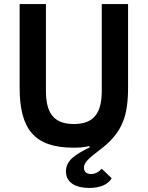

<svg xmlns="http://www.w3.org/2000/svg" viewBox="-20 -718 730 949"><path d="M77 -698V-286C77 -81 148 12 344 12C372 12 398 10 421 4L424 10C353 45 306 74 306 129C306 188 359 211 421 211C478 211 516 192 532 163L483 116C469 131 453 142 431 142C411 142 395 134 395 111C395 76 441 50 492 8C586 -69 613 -149 613 -286V-698H483V-269C483 -160 445 -105 345 -105C245 -105 207 -160 207 -269V-698Z"/></svg>

Font: Braiins Sans SemiBold
Style: Regular
Weight: 600
Designer: Mike Abbink, Paul van der Laan, Pieter van Rosmalen, Jiri Chlebus, Lubos Buracinsky
Foundry: Bold Monday, Sudetype
Version: Version 1.000;hotconv 1.0.109;makeotfexe 2.5.65596